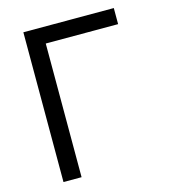

<svg xmlns="http://www.w3.org/2000/svg" viewBox="-109 -815 793 901"><g transform="rotate(-15 287.5 -364.0)"><path d="M527.3 -727.5V-649.4H175.8V0H87.9V-727.5Z"/></g></svg>

Font: Inter V
Style: 
Weight: 400
Designer: Rasmus Andersson
Foundry: rsms
Version: Version 4.000;git-a3f224843